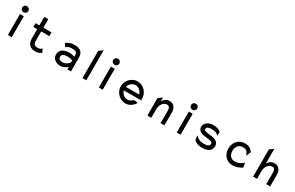

<svg xmlns="http://www.w3.org/2000/svg" viewBox="204 -2107 5502 3579"><g transform="rotate(30 2955.5 -317.5)"><path d="M172 -512C209 -512 239 -541 239 -578C239 -615 209 -644 172 -644C135 -644 105 -615 105 -578C105 -541 135 -512 172 -512ZM214 -451H131V0H214Z M854 -33 818 -105 813 -102C784 -81 779 -70 721 -70C662 -70 636 -104 636 -168V-367H811V-449H636V-632H550V-449H468V-367H550V-160C552 -50 616 11 721 11C790 11 818 -8 851 -31Z M1126 -401 1170 -336 1174 -340C1209 -372 1245 -381 1307 -381C1378 -381 1406 -359 1406 -298V-266C1391 -272 1347 -288 1298 -288C1183 -288 1089 -246 1089 -135C1089 -46 1164 11 1266 11C1336 11 1391 -34 1413 -55V0H1489V-298C1489 -409 1426 -462 1307 -462C1221 -462 1172 -440 1130 -404ZM1176 -136C1176 -193 1230 -209 1298 -209C1346 -209 1392 -194 1406 -189V-143C1398 -133 1343 -68 1269 -68C1212 -68 1176 -89 1176 -136Z M1820 0V-646L1737 -585V0Z M2130 -512C2167 -512 2197 -541 2197 -578C2197 -615 2167 -644 2130 -644C2093 -644 2063 -615 2063 -578C2063 -541 2093 -512 2130 -512ZM2172 -451H2089V0H2172Z M2891 -187V-225C2891 -356 2782 -462 2662 -462C2542 -462 2431 -357 2431 -226C2431 -95 2542 11 2662 11C2739 11 2813 -36 2856 -106L2859 -111L2854 -114C2854 -114 2790 -141 2753 -108C2728 -85 2697 -70 2662 -70C2595 -70 2537 -119 2519 -187ZM2519 -262C2536 -330 2594 -381 2662 -381C2730 -381 2788 -331 2804 -262Z M3500 -283C3500 -378 3449 -443 3359 -443C3294 -443 3249 -404 3218 -356V-437L3134 -376V0H3218V-187C3218 -240 3236 -283 3259 -312C3279 -339 3311 -361 3352 -361C3398 -361 3418 -325 3418 -273V0H3500Z M3807 -512C3844 -512 3874 -541 3874 -578C3874 -615 3844 -644 3807 -644C3770 -644 3740 -615 3740 -578C3740 -541 3770 -512 3807 -512ZM3849 -451H3766V0H3849Z M4140 -49C4191 0 4254 11 4319 11C4461 11 4514 -57 4514 -136C4514 -201 4475 -232 4428 -250C4368 -274 4281 -267 4224 -288C4206 -295 4193 -302 4193 -323C4193 -365 4238 -381 4297 -381C4369 -381 4409 -367 4443 -334L4450 -327L4457 -402L4456 -403C4421 -447 4352 -462 4292 -462C4185 -462 4106 -399 4106 -325C4106 -241 4171 -215 4235 -203C4283 -193 4346 -193 4388 -178C4409 -171 4427 -161 4427 -138C4427 -89 4378 -70 4313 -70C4234 -70 4193 -85 4134 -139L4124 -148L4138 -51Z M5101 -270 5146 -369 5144 -371C5101 -449 5026 -462 4970 -462C4939 -462 4909 -456 4883 -444C4809 -411 4748 -338 4748 -226C4748 -192 4753 -160 4764 -131C4796 -48 4868 11 4970 11C5043 11 5115 -17 5165 -53L5167 -55L5151 -150L5121 -125C5081 -94 5030 -72 4970 -72C4950 -72 4931 -75 4914 -83C4866 -104 4835 -153 4835 -226C4835 -248 4838 -268 4845 -287C4864 -340 4906 -380 4974 -380C5039 -380 5075 -358 5097 -283Z M5776 -254C5776 -349 5723 -416 5633 -416C5568 -416 5525 -377 5494 -330V-646L5410 -585V0H5494V-161C5494 -216 5511 -260 5534 -290C5554 -317 5587 -340 5628 -340C5674 -340 5692 -304 5692 -250V0H5776Z"/></g></svg>

Font: Charger Monospace
Style: Regular
Weight: 400
Designer: Jasper
Foundry: Cannot Into Space Fonts
Version: Version 0.980